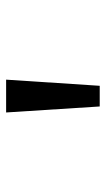

<svg xmlns="http://www.w3.org/2000/svg" viewBox="124 -889 352 640"><g transform="rotate(-90 300.0 -569.0)"><path d="M334 -412.6H265.1L245.1 -724.6H354.5Z"/></g></svg>

Font: Liberation Mono
Style: Regular
Weight: 400
Monospace: yes
Designer: Steve Matteson
Foundry: Ascender Corporation
Version: Version 2.1.5